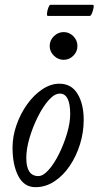

<svg xmlns="http://www.w3.org/2000/svg" viewBox="-20 -763 409 796"><path d="M127 13Q80 13 56 -33Q32 -79 32 -151Q32 -198 48.5 -245Q65 -292 92.5 -330.5Q120 -369 155 -392.5Q190 -416 226 -416Q276 -416 301.5 -374Q327 -332 327 -266Q327 -214 311.5 -164.5Q296 -115 269 -75Q242 -35 205.5 -11Q169 13 127 13ZM139 -33Q159 -33 182 -59Q205 -85 225 -125.5Q245 -166 258 -210Q271 -254 271 -290Q271 -375 228 -375Q206 -375 182 -348Q158 -321 137 -279Q116 -237 102.5 -191.5Q89 -146 89 -108Q89 -33 139 -33ZM244 -515Q221 -515 203.5 -532Q186 -549 186 -572Q186 -596 203.5 -613Q221 -630 244 -630Q267 -630 284 -613Q301 -596 301 -572Q301 -549 284 -532Q267 -515 244 -515ZM178 -697Q174 -697 175 -708.5Q176 -720 180.5 -731.5Q185 -743 189 -743H365Q370 -743 368 -731.5Q366 -720 361.5 -708.5Q357 -697 352 -697Z"/></svg>

Font: Junicode Two Beta Condensed
Style: Italic
Weight: 400
Width: 3
Italic angle: -9°
Version: Version 1.053; ttfautohint (v1.8.4)